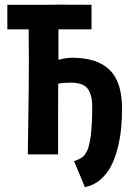

<svg xmlns="http://www.w3.org/2000/svg" viewBox="-20 -645 558 802"><path d="M365.2 -199.7Q365.2 -249.5 346.2 -274.7Q327.1 -299.8 273.9 -299.8Q262.2 -299.8 249.5 -298.8Q236.8 -297.9 230 -296.9L223.1 -295.4Q222.7 -252.4 222.7 -174.8V-42V0H195.8Q195.8 0 96.2 0Q96.2 -33.7 98.4 -159.4Q100.6 -285.2 100.6 -400.4Q100.6 -428.2 100.1 -464.8Q99.6 -501.5 99.6 -522.5H10.7V-522.9V-625H169.9Q190.4 -625.5 233.4 -625.5Q254.9 -625.5 298.1 -625.2Q341.3 -625 362.3 -625V-522.5H224.1V-493.2V-395Q253.4 -403.8 282.2 -403.8Q385.7 -403.8 437.7 -353.3Q489.7 -302.7 489.7 -191.9Q489.7 -147.9 485.8 -107.4Q481.9 -66.9 470.9 -24.4Q460 18.1 443.1 50.3Q426.3 82.5 398.4 106.2Q370.6 129.9 334.5 136.7L289.6 28.3Q292.5 26.9 300.8 23.7Q309.1 20.5 312.3 18.8Q315.4 17.1 322.5 12.5Q329.6 7.8 332.8 2.9Q335.9 -2 341.6 -11Q347.2 -20 349.9 -31Q352.5 -42 356 -58.3Q359.4 -74.7 361.1 -94.7Q362.8 -114.7 364 -141.4Q365.2 -168 365.2 -199.7Z"/></svg>

Font: Fantasque Sans Mono
Style: Bold
Weight: 700
Monospace: yes
Designer: Jany Belluz
Version: Version 1.8.0 ; ttfautohint (v1.8.2)